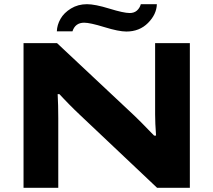

<svg xmlns="http://www.w3.org/2000/svg" viewBox="-20 -892 1014 912"><path d="M250 -743.2Q251 -773.4 267.3 -802.2Q283.7 -831.1 317.1 -851.6Q350.6 -872.1 393.1 -872.1Q431.2 -872.1 499.3 -851.1Q567.4 -830.1 596.2 -830.1Q617.2 -830.1 630.6 -842Q644 -854 648.9 -872.1H725.1Q723.6 -823.7 683.1 -783Q642.6 -742.2 580.1 -742.2Q543.9 -742.2 475.8 -763.2Q407.7 -784.2 379.9 -784.2Q337.4 -784.2 324.2 -743.2ZM91.8 0V-687H251L619.1 -341.8Q638.2 -324.2 711.9 -248H721.2Q716.8 -308.6 716.8 -348.1V-687H881.8V0H726.1L360.8 -345.2Q349.1 -356 333.5 -371.3Q317.9 -386.7 308.1 -396.7Q298.3 -406.7 281.5 -424.3Q264.6 -441.9 262.2 -444.8H253.9Q256.8 -390.6 256.8 -331.1V0Z"/></svg>

Font: Archivo Expanded
Style: Bold
Weight: 700
Width: 7
Designer: Hector Gatti
Foundry: Omnibus-Type
Version: Version 2.001